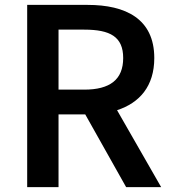

<svg xmlns="http://www.w3.org/2000/svg" viewBox="-20 -760 695 784"><path d="M328 -293 495 4H638L458 -310C550 -340 610 -408 610 -523C610 -684 492 -740 338 -740H91V4H219V-293ZM219 -394V-639H324C430 -639 483 -610 483 -523C483 -435 429 -394 324 -394Z"/></svg>

Font: Bithumb Trading Sans Semibold
Style: Regular
Weight: 600
Designer: HamHyungwon
Foundry: Bithumb
Version: Version 1.100;Glyphs 3.1.2 (3151)